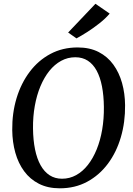

<svg xmlns="http://www.w3.org/2000/svg" viewBox="-20 -1010 719 1040"><path d="M304 10Q239.1 10 190.9 -14.6Q142.7 -39.1 110.9 -82.4Q79 -125.7 63 -182.9Q47 -240 46.3 -305.2Q45.3 -397.3 69.7 -478.2Q94.2 -559.1 140.8 -621Q187.3 -682.8 253.1 -717.9Q318.8 -753 400.5 -753Q466.3 -753 514.5 -728.2Q562.7 -703.4 594.1 -659.9Q625.5 -616.4 641.2 -560.1Q656.9 -503.8 657.5 -440.5Q658.6 -348.5 634.7 -267.1Q610.9 -185.6 564.6 -123.4Q518.3 -61.2 452.4 -25.6Q386.6 10 304 10ZM316 -41.9Q357.2 -41.9 392.6 -61.5Q428 -81 456 -116.7Q484 -152.3 503.7 -200.8Q523.4 -249.3 533.4 -307.7Q543.4 -366 542.7 -430.7Q542 -492.8 532.3 -542.4Q522.6 -592.1 503.6 -627.3Q484.5 -662.4 455.8 -681.1Q427.1 -699.9 387.9 -699.9Q346.8 -699.9 311.2 -680.5Q275.6 -661.1 247.3 -625.9Q219.1 -590.7 198.9 -542.4Q178.8 -494.2 168.5 -436.3Q158.1 -378.5 158.8 -314.3Q159.5 -251.2 169.8 -200.8Q180 -150.5 199.9 -115Q219.7 -79.5 248.7 -60.7Q277.8 -41.9 316 -41.9ZM349.1 -833.8 497 -989.5 574.1 -936.4Q551.9 -910 519 -884Q486.1 -858 452.6 -836.6Q419.1 -815.3 394.3 -802.1Z"/></svg>

Font: Merriweather 7pt Light
Style: Italic
Weight: 300
Italic angle: -7.8°
Designer: Eben Sorkin
Foundry: Eben Sorkin
Version: Version 2.200;gftools[0.9.31]